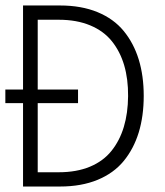

<svg xmlns="http://www.w3.org/2000/svg" viewBox="-26 -680 602 700"><path d="M-6.5 -304V-353.5H58V-660H193Q270.5 -660 329.5 -635.8Q388.5 -611.5 425 -567Q461.5 -522.5 479.8 -463Q498 -403.5 498 -330.5Q498 -257 479.8 -197.2Q461.5 -137.5 425 -93Q388.5 -48.5 329.5 -24.2Q270.5 0 193 0H58V-304ZM111.5 -608V-353.5H258.5V-304H111.5V-52H188.5Q253 -52 301.8 -72.2Q350.5 -92.5 380.5 -130Q410.5 -167.5 425.5 -217.5Q440.5 -267.5 441 -329.5Q441.5 -391.5 426.8 -441.8Q412 -492 382 -529.5Q352 -567 302.8 -587.5Q253.5 -608 188.5 -608Z"/></svg>

Font: League Spartan Light
Style: Regular
Weight: 277
Foundry: The League of Moveable Type
Version: Version 2.002